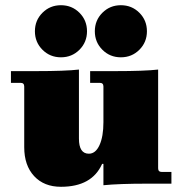

<svg xmlns="http://www.w3.org/2000/svg" viewBox="-20 -705 700 737"><path d="M285 -514Q256 -485 214 -485Q172 -485 143 -514Q114 -543 114 -585Q114 -627 143 -656Q172 -685 214 -685Q256 -685 285 -656Q314 -627 314 -585Q314 -543 285 -514ZM515 -514Q486 -485 444 -485Q402 -485 373 -514Q344 -543 344 -585Q344 -627 373 -656Q402 -685 444 -685Q486 -685 515 -656Q544 -627 544 -585Q544 -543 515 -514ZM214 12Q149 12 111 -29Q73 -70 73 -140V-373Q73 -387 59 -387H22V-432H118Q231 -432 283 -438V-173Q283 -115 321 -115Q347 -115 362 -148Q377 -181 377 -236V-373Q377 -387 363 -387H326V-432H422Q535 -432 587 -438V-59Q587 -45 601 -45H638V0H545Q437 0 377 6V-76H372Q333 12 214 12Z"/></svg>

Font: Arapey Black
Style: Regular
Weight: 900
Designer: Eduardo Rodriguez Tunni
Foundry: Eduardo Rodriguez Tunni
Version: Version 4.000